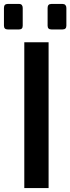

<svg xmlns="http://www.w3.org/2000/svg" viewBox="-54 -952 356 972"><path d="M69 0V-738H192V0ZM206 -803Q187 -803 187 -822V-912Q187 -932 206 -932H263Q272 -932 277 -926.5Q282 -921 282 -912V-822Q282 -803 263 -803ZM-15 -803Q-34 -803 -34 -822V-912Q-34 -932 -15 -932H43Q52 -932 56.5 -926.5Q61 -921 61 -912V-822Q61 -803 43 -803Z"/></svg>

Font: Exo Thin SemiBold
Style: Regular
Weight: 600
Version: Version 2.000